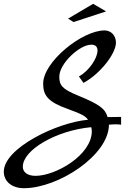

<svg xmlns="http://www.w3.org/2000/svg" viewBox="-30 -797 697 1010"><path d="M607 -182C580 -182 559 -181 536 -181C523 -226 493 -248 379 -295C295 -329 282 -350 282 -394C282 -463 389 -562 450 -562C473 -562 483 -550 483 -531C483 -491 438 -423 385 -395L409 -361C497 -408 580 -515 580 -573C580 -609 555 -637 520 -637C402 -637 197 -472 197 -357C197 -293 225 -260 326 -224C401 -197 420 -186 433 -167C270 -153 -10 -18 -10 106C-10 158 33 193 96 193C277 193 543 19 543 -141C553 -142 567 -143 580 -143C591 -143 601 -142 607 -141ZM157 128C115 128 90 109 90 80C90 -9 267 -111 450 -128C452 -119 453 -111 453 -107C453 19 263 128 157 128ZM528 -737 460 -777 328 -699 357 -681Z"/></svg>

Font: Marck Script
Style: Regular
Weight: 400
Designer: Denis Masharov, Marck Fogel
Foundry: Denis Masharov
Version: Version 1.002